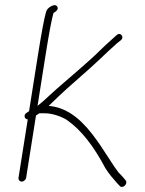

<svg xmlns="http://www.w3.org/2000/svg" viewBox="-20 -692 571 756"><path d="M65.5 23C73.4 23 81.6 15.9 82.9 8L121.7 -237C126.1 -239.7 130.6 -242.7 135.1 -246H156.1C187.6 -246 224 -232 242.8 -220C299.8 -180.5 348.6 -117.2 394.8 -30C411.5 -3.2 425.4 10.5 441.8 30L450.4 39C461.6 54 485.5 32.3 474.7 18L466.3 8C461.2 2 454.7 -5 446.6 -13C439.9 -21 426.3 -41 405.8 -73.1C385.3 -105.1 365.3 -135.3 343.5 -163.5C289.8 -233.1 234.6 -270.2 171.7 -275C199.3 -301.7 223.5 -325 245.8 -345C313.1 -403.8 356 -442.3 374.6 -460.3C393.1 -478.4 415.3 -498.9 441.1 -522L453.8 -532C472.1 -544.3 456 -566.7 440.7 -555L429.5 -545C407.2 -525.3 389 -508.6 375.1 -494.7C345.3 -465.1 320.7 -444.5 288.7 -416C255.8 -386.7 210.1 -349.3 173.5 -315C154.4 -297 139.5 -284 128.9 -276H127.9L159.2 -474C173.2 -562 183.6 -617.7 190.7 -641C204.5 -648.6 209.7 -656.3 206.3 -664C202.6 -672.5 194.9 -673.9 183.2 -668.4C171.5 -662.8 164.2 -655 161.3 -645C153.7 -618.3 143.1 -561.3 129.2 -474L94.4 -254L86.6 -249C70.4 -240.2 76.2 -222 89.3 -222L52.9 8C51.6 15.9 57.6 23 65.5 23Z"/></svg>

Font: MewTooHand
Style: CondIta
Weight: 400
Designer: Mew Too, Robert Jablonski
Version: Version 0.77